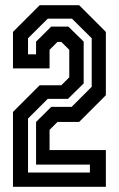

<svg xmlns="http://www.w3.org/2000/svg" viewBox="-20 -720 458 740"><path d="M30 0V-288.5L133 -391.5H216.5L247 -422V-528L216.5 -558.5H201.5L171 -528V-456.5H30V-597L133 -700H285L388 -597V-353L285 -250H201.5L171 -219.5V-141.5H388V0ZM88 -55H326.5V-85.5H119V-250L177.5 -308H256L333.5 -385.5V-572.5L257.5 -648H164L88 -572.5V-510.5H119V-559.5L177.5 -617.5H243.5L302.5 -559.5V-398.5L242 -339H164L88 -263Z"/></svg>

Font: Tourney Condensed SemiBold
Style: Regular
Weight: 600
Width: 3
Designer: Tyler Finck
Foundry: Etcetera Type Co
Version: Version 1.010; ttfautohint (v1.8.3)